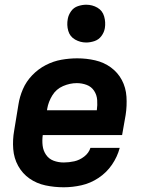

<svg xmlns="http://www.w3.org/2000/svg" viewBox="-20 -785 616 813"><path d="M250 8Q287 8 325 -0.5Q363 -9 397 -31.5Q431 -54 454 -87.5Q477 -121 487 -159H363Q356 -137 336.5 -122Q317 -107 294.5 -102Q272 -97 250 -97Q227 -97 207 -104.5Q187 -112 175 -129.5Q163 -147 160.5 -168.5Q158 -190 161 -213H497L512 -298Q518 -337 515.5 -375.5Q513 -414 496 -446Q479 -478 449.5 -499.5Q420 -521 383 -529.5Q346 -538 307 -538Q274 -538 240 -532Q206 -526 174 -509.5Q142 -493 116.5 -466.5Q91 -440 77 -407.5Q63 -375 58 -342L40 -232Q33 -193 36 -154Q39 -115 57 -82.5Q75 -50 105 -29Q135 -8 172.5 0Q210 8 250 8ZM179 -318 180 -325Q185 -354 201.5 -381Q218 -408 247 -420.5Q276 -433 305 -433Q327 -433 347 -425.5Q367 -418 378.5 -400.5Q390 -383 391.5 -361.5Q393 -340 390 -318ZM345 -605Q362 -605 380 -611Q398 -617 409.5 -632.5Q421 -648 424 -666Q428 -691 421 -715.5Q414 -740 392.5 -752.5Q371 -765 345 -765Q328 -765 310 -759Q292 -753 281 -737.5Q270 -722 267 -705Q262 -679 269 -654.5Q276 -630 298 -617.5Q320 -605 345 -605Z"/></svg>

Font: Iosevka Sparkle Oblique
Style: Bold
Weight: 700
Italic angle: -9°
Designer: Belleve Invis
Foundry: Belleve Invis
Version: Version 4.5.0; ttfautohint (v1.8.3)